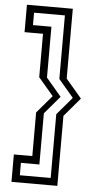

<svg xmlns="http://www.w3.org/2000/svg" viewBox="-62 -788 536 1026"><g transform="rotate(5 205.5 -275.0)"><path d="M139 -181 219.5 -275.5 139 -370V-603H40V-750H286V-375.5L371 -275.5L286 -175.5V200H40V53H139ZM247 -181 327.5 -275.5 247 -370V-711H81.5V-644.5H180.5V-371.5L262 -275.5L180.5 -180V94.5H81.5V161H247Z"/></g></svg>

Font: Tourney Condensed
Style: Regular
Weight: 400
Width: 3
Designer: Tyler Finck
Foundry: Etcetera Type Co
Version: Version 1.010; ttfautohint (v1.8.3)